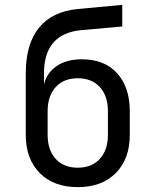

<svg xmlns="http://www.w3.org/2000/svg" viewBox="-20 -760 640 790"><path d="M300 10Q201 10 143.5 -48Q86 -106 86 -205V-458Q86 -579 140.5 -646Q195 -713 301 -723L483 -740V-651L315 -636Q161 -622 161 -458V-413Q173 -461 213.5 -488.5Q254 -516 316 -516Q411 -516 462.5 -458Q514 -400 514 -303V-205Q514 -106 456.5 -48Q399 10 300 10ZM300 -70Q358 -70 391 -106.5Q424 -143 424 -205V-303Q424 -365 391 -401.5Q358 -438 300 -438Q242 -438 209 -401.5Q176 -365 176 -303V-205Q176 -143 209 -106.5Q242 -70 300 -70Z"/></svg>

Font: JetBrains Mono NL
Style: Regular
Weight: 400
Monospace: yes
Designer: Philipp Nurullin, Konstantin Bulenkov
Foundry: JetBrains
Version: Version 2.305; ttfautohint (v1.8.4.7-5d5b)